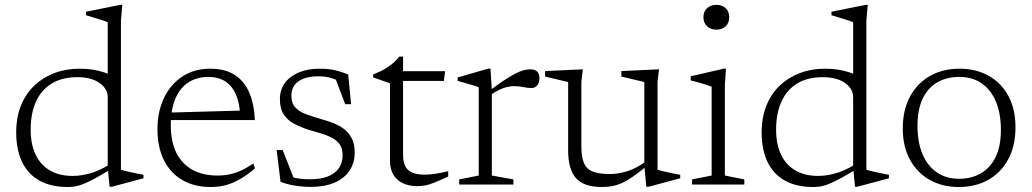

<svg xmlns="http://www.w3.org/2000/svg" viewBox="-20 -740 4137 770"><path d="M412 -350Q412 -384 379.2 -407.2Q346.5 -430.5 290 -430.5Q229 -430.5 187.2 -405Q145.5 -379.5 124.2 -332.2Q103 -285 103 -220Q103 -161.5 122.8 -120Q142.5 -78.5 180.2 -56.5Q218 -34.5 271 -34.5Q312 -34.5 353.2 -48.5Q394.5 -62.5 441.5 -94.5V-71Q397 -44.5 367.8 -28.2Q338.5 -12 318.5 -3.8Q298.5 4.5 283.5 7.2Q268.5 10 252.5 10Q184 10 137.8 -16Q91.5 -42 68.2 -91.2Q45 -140.5 45 -209.5Q45 -269.5 64.2 -317Q83.5 -364.5 118.2 -397.2Q153 -430 199 -447.2Q245 -464.5 299 -464.5Q326.5 -464.5 349.8 -461Q373 -457.5 396.8 -450Q420.5 -442.5 448.5 -428.5L412 -398V-650.5Q406 -654 390.8 -658.8Q375.5 -663.5 357.5 -669Q339.5 -674.5 325 -679V-693L462 -720.5H470.5L465 -657V-59.5Q469.5 -57.5 481 -54.8Q492.5 -52 507 -48.8Q521.5 -45.5 534.5 -43Q547.5 -40.5 555.5 -39V-25L428.5 9H419.5L412 -68.5Z M823.5 -464.5Q883 -464.5 921.5 -439.5Q960 -414.5 979.8 -368.5Q999.5 -322.5 1002 -258.5H658.5L657 -288.5L965.5 -297L943 -279Q941 -327 926.2 -361Q911.5 -395 884 -413.2Q856.5 -431.5 815.5 -431.5Q770 -431.5 736 -409.8Q702 -388 683.5 -344.8Q665 -301.5 665 -237.5Q665 -172 687.2 -127.2Q709.5 -82.5 751.5 -59.2Q793.5 -36 853 -36Q879 -36 902 -41Q925 -46 948.2 -56.8Q971.5 -67.5 996 -84.5L1002.5 -64.5Q971.5 -38.5 943.2 -22Q915 -5.5 886.5 2.2Q858 10 825 10Q759.5 10 711.5 -17.8Q663.5 -45.5 637.5 -97.5Q611.5 -149.5 611.5 -222Q611.5 -292 637.5 -346.8Q663.5 -401.5 711 -433Q758.5 -464.5 823.5 -464.5Z M1260.5 -464.5Q1295 -464.5 1321.5 -458.8Q1348 -453 1376.5 -441L1388 -322H1364.5L1319.5 -440L1360 -403.5Q1331.5 -420.5 1307.8 -427.2Q1284 -434 1259 -434Q1204.5 -434 1176.5 -413.5Q1148.5 -393 1148.5 -356Q1148.5 -325.5 1165.2 -308.2Q1182 -291 1209.5 -281.2Q1237 -271.5 1269 -262Q1293 -255.5 1316.5 -246.5Q1340 -237.5 1359.2 -223Q1378.5 -208.5 1390.5 -185.8Q1402.5 -163 1402.5 -128Q1402.5 -86 1381.2 -55Q1360 -24 1320.8 -7.2Q1281.5 9.5 1227.5 9.5Q1194 9.5 1161.8 4.2Q1129.5 -1 1105 -11L1089.5 -138.5H1113.5L1164 -10.5L1121 -41.5Q1136.5 -34 1153.2 -29.2Q1170 -24.5 1187.5 -22.8Q1205 -21 1222.5 -21Q1287 -21 1320.5 -46.5Q1354 -72 1354 -117.5Q1354 -145 1341.8 -161.8Q1329.5 -178.5 1309.5 -188.5Q1289.5 -198.5 1265.5 -205.5Q1241.5 -212.5 1217.5 -219.5Q1186 -230 1160 -243.5Q1134 -257 1118.2 -280.5Q1102.5 -304 1102.5 -343Q1102.5 -379.5 1122.2 -406.8Q1142 -434 1177.8 -449.2Q1213.5 -464.5 1260.5 -464.5Z M1596.5 -117Q1596.5 -77 1617 -58.2Q1637.5 -39.5 1683.5 -39.5Q1702 -39.5 1725.5 -43Q1749 -46.5 1777.5 -53.5V-32Q1743 -16 1721.5 -7.5Q1700 1 1684.5 3.8Q1669 6.5 1652 6.5Q1622 6.5 1597.2 -4.5Q1572.5 -15.5 1558.2 -38.2Q1544 -61 1544 -96V-406L1476.5 -429.5V-441.5Q1491.5 -447.5 1504 -453.2Q1516.5 -459 1527.2 -465.8Q1538 -472.5 1547.2 -479.5Q1556.5 -486.5 1565 -495Q1573.5 -503.5 1581 -513H1596.5V-438.5ZM1569 -415.5 1569.5 -454.5H1765L1760 -415.5Z M2106.5 -462Q2126 -462 2134.8 -452.5Q2143.5 -443 2143.5 -427Q2143.5 -409.5 2134.8 -398.2Q2126 -387 2111 -387Q2099.5 -387 2088.8 -389Q2078 -391 2066.5 -392.8Q2055 -394.5 2041.5 -394.5Q2028.5 -394.5 2014 -391.2Q1999.5 -388 1982.2 -379.8Q1965 -371.5 1944.5 -357.5L1934 -369.5Q1972.5 -398.5 2000 -416.8Q2027.5 -435 2047 -445Q2066.5 -455 2080.8 -458.5Q2095 -462 2106.5 -462ZM1952.5 -378V-36L2039 -20.5V0H1821.5V-20.5L1900 -36V-390Q1893.5 -393 1880.8 -396.8Q1868 -400.5 1851 -405.5Q1834 -410.5 1815.5 -415.5V-429.5L1939 -465H1947Z M2311.5 -153.5Q2311.5 -111 2321.8 -86.5Q2332 -62 2357.2 -52Q2382.5 -42 2426.5 -42Q2459.5 -42 2496 -53.5Q2532.5 -65 2569 -92L2579 -78.5Q2546 -51 2521 -33.5Q2496 -16 2475.2 -6.5Q2454.5 3 2435.2 6.5Q2416 10 2394 10Q2321.5 10 2290 -25.5Q2258.5 -61 2258.5 -136V-411L2166 -433V-455L2317.5 -462L2311.5 -412.5ZM2572 9 2564 -75V-411L2472 -433V-455L2623 -462L2617 -412.5V-59.5Q2621.5 -57.5 2633 -54.8Q2644.5 -52 2659 -48.8Q2673.5 -45.5 2686.8 -43Q2700 -40.5 2708 -39V-25L2581 9Z M2853 -621Q2830 -621 2815.5 -634.8Q2801 -648.5 2801 -671Q2801 -693.5 2815.5 -707Q2830 -720.5 2853 -720.5Q2876.5 -720.5 2890.5 -707Q2904.5 -693.5 2904.5 -671Q2904.5 -648.5 2890.5 -634.8Q2876.5 -621 2853 -621ZM2891.5 -464.5 2887 -399.5V-36L2965 -20.5V0H2755.5V-20.5L2834 -36V-392.5Q2828.5 -395 2814.2 -399.5Q2800 -404 2782.8 -409Q2765.5 -414 2750 -417.5V-434L2882 -464.5Z M3401.5 -350Q3401.5 -384 3368.8 -407.2Q3336 -430.5 3279.5 -430.5Q3218.5 -430.5 3176.8 -405Q3135 -379.5 3113.8 -332.2Q3092.5 -285 3092.5 -220Q3092.5 -161.5 3112.2 -120Q3132 -78.5 3169.8 -56.5Q3207.5 -34.5 3260.5 -34.5Q3301.5 -34.5 3342.8 -48.5Q3384 -62.5 3431 -94.5V-71Q3386.5 -44.5 3357.2 -28.2Q3328 -12 3308 -3.8Q3288 4.5 3273 7.2Q3258 10 3242 10Q3173.5 10 3127.2 -16Q3081 -42 3057.8 -91.2Q3034.5 -140.5 3034.5 -209.5Q3034.5 -269.5 3053.8 -317Q3073 -364.5 3107.8 -397.2Q3142.5 -430 3188.5 -447.2Q3234.5 -464.5 3288.5 -464.5Q3316 -464.5 3339.2 -461Q3362.5 -457.5 3386.2 -450Q3410 -442.5 3438 -428.5L3401.5 -398V-650.5Q3395.5 -654 3380.2 -658.8Q3365 -663.5 3347 -669Q3329 -674.5 3314.5 -679V-693L3451.5 -720.5H3460L3454.5 -657V-59.5Q3459 -57.5 3470.5 -54.8Q3482 -52 3496.5 -48.8Q3511 -45.5 3524 -43Q3537 -40.5 3545 -39V-25L3418 9H3409L3401.5 -68.5Z M3826 -23Q3875.5 -23 3913.2 -44.5Q3951 -66 3972.5 -109.5Q3994 -153 3994 -219Q3994 -285 3974 -332.5Q3954 -380 3916.8 -405.8Q3879.5 -431.5 3827 -431.5Q3777.5 -431.5 3739.8 -410.2Q3702 -389 3680.8 -345.2Q3659.5 -301.5 3659.5 -235.5Q3659.5 -170 3679.5 -122.2Q3699.5 -74.5 3737 -48.8Q3774.5 -23 3826 -23ZM3825 10Q3759 10 3708.2 -18.8Q3657.5 -47.5 3629 -100.2Q3600.5 -153 3600.5 -224.5Q3600.5 -298.5 3629.2 -352.2Q3658 -406 3709.2 -435.2Q3760.5 -464.5 3828 -464.5Q3894.5 -464.5 3945.2 -436Q3996 -407.5 4024.2 -354.8Q4052.5 -302 4052.5 -230Q4052.5 -156 4024 -102.2Q3995.5 -48.5 3944.2 -19.2Q3893 10 3825 10Z"/></svg>

Font: Newsreader 14pt Light
Style: Regular
Weight: 300
Designer: Hugues Gentile
Foundry: Production Type
Version: Version 1.003